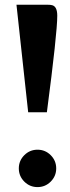

<svg xmlns="http://www.w3.org/2000/svg" viewBox="-20 -762 294 802"><path d="M81.5 -3.4Q58.6 -26.4 58.6 -58.6Q58.6 -90.8 81.5 -113.8Q104.5 -136.7 136.7 -136.7Q168.9 -136.7 191.9 -113.8Q214.8 -90.8 214.8 -58.6Q214.8 -26.4 191.9 -3.4Q168.9 19.5 136.7 19.5Q104.5 19.5 81.5 -3.4ZM48.8 -742.2H178.7Q191.4 -742.2 198.2 -740.2Q219.2 -734.4 219.2 -696.3Q219.2 -624 175.8 -293H97.7Z"/></svg>

Font: spinweradBold
Style: Regular
Weight: 700
Width: 7
Version: Version 0.3 ; ttfautohint (v1.2) -l 8 -r 50 -G 200 -x 14 -D 